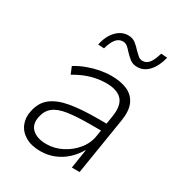

<svg xmlns="http://www.w3.org/2000/svg" viewBox="-172 -841 905 967"><g transform="rotate(30 280.5 -357.0)"><path d="M202 8Q150 8 115 -12.5Q80 -33 66 -67.5Q52 -102 61 -142Q72 -197 109.5 -226.5Q147 -256 211.5 -267.5Q276 -279 369 -279H434L427 -235H358Q277 -235 225 -227.5Q173 -220 145.5 -198.5Q118 -177 110 -137Q100 -90 128.5 -64Q157 -38 211 -38Q257 -38 300.5 -60Q344 -82 374.5 -120Q405 -158 411 -204L430 -325Q441 -393 413 -424Q385 -455 321 -455Q279 -455 235.5 -443Q192 -431 143 -402L126 -443Q157 -462 191 -474.5Q225 -487 259 -493.5Q293 -500 324 -500Q380 -500 418 -483Q456 -466 473 -428.5Q490 -391 480 -330L427 0H382L399 -110H397Q378 -76 348.5 -49Q319 -22 282 -7Q245 8 202 8ZM222 -601 187 -603Q198 -657 228 -688Q258 -719 296 -719Q322 -719 339.5 -705Q357 -691 371 -675Q383 -663 394.5 -653Q406 -643 421 -643Q444 -643 459 -663Q474 -683 485 -722L521 -719Q508 -665 479.5 -634Q451 -603 413 -603Q386 -603 368.5 -617.5Q351 -632 337 -647Q326 -660 314.5 -669.5Q303 -679 288 -679Q265 -679 249 -660Q233 -641 222 -601Z"/></g></svg>

Font: Nunito Sans 7pt SemiCondensed ExtraLight
Style: Italic
Weight: 250
Width: 4
Italic angle: -9°
Designer: Vernon Adams
Foundry: Vernon Adams
Version: Version 3.101;gftools[0.9.27]